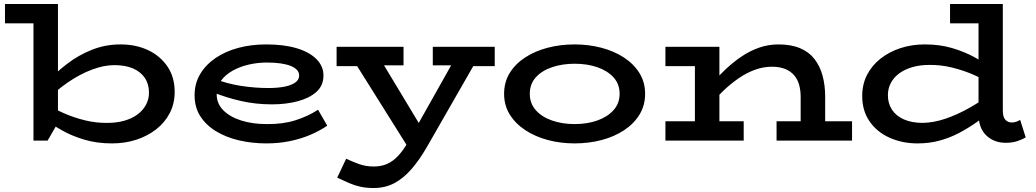

<svg xmlns="http://www.w3.org/2000/svg" viewBox="-20 -706 5202 964"><path d="M5 -589V-686H257V-589ZM585 -483Q662 -483 723 -454.5Q784 -426 820.5 -372.5Q857 -319 857 -245Q857 -186 832.5 -138.5Q808 -91 764.5 -57Q721 -23 664.5 -4.5Q608 14 542 14Q467 14 404.5 -4.5Q342 -23 293 -50.5Q244 -78 206 -104V-188Q246 -162 297.5 -139Q349 -116 406 -102Q463 -88 520 -89Q566 -89 604.5 -100Q643 -111 670.5 -131.5Q698 -152 713 -180Q728 -208 728 -241Q728 -284 707 -315Q686 -346 647.5 -362.5Q609 -379 554 -379Q501 -379 440.5 -356Q380 -333 319.5 -291.5Q259 -250 205 -193V-281Q255 -338 315 -384Q375 -430 442.5 -456.5Q510 -483 585 -483ZM148 0V-686H271V-90L219 0Z M1317 14Q1246 14 1181 -1Q1116 -16 1065.5 -46.5Q1015 -77 986 -122Q957 -167 957 -228Q957 -287 985 -334Q1013 -381 1062 -414.5Q1111 -448 1176 -465.5Q1241 -483 1317 -483Q1405 -483 1469 -464Q1533 -445 1568.5 -409.5Q1604 -374 1604 -327Q1604 -276 1568.5 -244.5Q1533 -213 1474.5 -197.5Q1416 -182 1345 -182Q1264 -182 1189.5 -199Q1115 -216 1046 -244V-314Q1121 -285 1191.5 -274.5Q1262 -264 1327 -264Q1372 -264 1406.5 -270.5Q1441 -277 1461.5 -291Q1482 -305 1482 -327Q1482 -358 1439.5 -375Q1397 -392 1320 -392Q1273 -392 1228 -381.5Q1183 -371 1147 -350.5Q1111 -330 1089.5 -300.5Q1068 -271 1068 -232Q1068 -186 1101 -152.5Q1134 -119 1191 -101Q1248 -83 1319 -83Q1400 -82 1463 -102Q1526 -122 1577 -155L1623 -75Q1585 -49 1538 -29Q1491 -9 1435.5 2.5Q1380 14 1317 14Z M1856 238Q1819 238 1789.5 231.5Q1760 225 1732.5 213Q1705 201 1673 186L1718 91Q1750 106 1783.5 118Q1817 130 1857 130Q1894 130 1923.5 117Q1953 104 1978.5 77Q2004 50 2028 8L2288 -454H2402L2124 31Q2086 97 2046 143Q2006 189 1960 213.5Q1914 238 1856 238ZM2046 61 1733 -438H1872L2125 -18ZM1670 -374V-471H2006V-378H1831L1824 -374ZM2153 -378V-471H2464V-374H2318L2308 -378Z M2865 14Q2794 14 2730.5 -3Q2667 -20 2617.5 -52.5Q2568 -85 2539.5 -131Q2511 -177 2511 -235Q2511 -294 2539.5 -340Q2568 -386 2617.5 -418Q2667 -450 2730.5 -466.5Q2794 -483 2865 -483Q2935 -483 2998.5 -466.5Q3062 -450 3111.5 -418Q3161 -386 3190 -340Q3219 -294 3219 -235Q3219 -177 3191 -131Q3163 -85 3114 -52.5Q3065 -20 3001 -3Q2937 14 2865 14ZM2865 -83Q2928 -83 2979 -101Q3030 -119 3060.5 -153Q3091 -187 3091 -235Q3091 -284 3060.5 -317.5Q3030 -351 2979 -368.5Q2928 -386 2865 -386Q2803 -386 2751.5 -368.5Q2700 -351 2670 -317.5Q2640 -284 2640 -235Q2640 -187 2670 -153Q2700 -119 2751.5 -101Q2803 -83 2865 -83Z M4000 0V-220Q4000 -250 3993 -277.5Q3986 -305 3969 -326Q3952 -347 3924 -359Q3896 -371 3855 -371Q3811 -371 3768.5 -355Q3726 -339 3686.5 -311.5Q3647 -284 3612 -250.5Q3577 -217 3548 -182V-280Q3583 -320 3621.5 -356.5Q3660 -393 3702 -421.5Q3744 -450 3790.5 -466.5Q3837 -483 3889 -483Q3952 -483 3997 -464Q4042 -445 4069.5 -409.5Q4097 -374 4110 -326Q4123 -278 4123 -222V0ZM3321 0V-97H3714V0ZM3469 0V-471H3592V0ZM3321 -374V-471H3564V-374ZM3879 0V-97H4258V0Z M4587 14Q4510 14 4446.5 -14.5Q4383 -43 4346 -96.5Q4309 -150 4309 -224Q4309 -283 4333.5 -330.5Q4358 -378 4401.5 -412Q4445 -446 4501.5 -464.5Q4558 -483 4623 -483Q4699 -483 4761 -464.5Q4823 -446 4872.5 -419Q4922 -392 4958 -366V-281Q4920 -308 4868.5 -330.5Q4817 -353 4759.5 -367Q4702 -381 4645 -380Q4599 -380 4561 -369Q4523 -358 4495.5 -338Q4468 -318 4453 -290Q4438 -262 4438 -228Q4438 -186 4459 -154.5Q4480 -123 4519.5 -106Q4559 -89 4613 -89Q4668 -90 4727 -110Q4786 -130 4845.5 -163.5Q4905 -197 4961 -238V-150Q4923 -120 4881.5 -91Q4840 -62 4794.5 -38Q4749 -14 4697.5 0Q4646 14 4587 14ZM5029 11Q4971 11 4932 -26Q4893 -63 4893 -135V-686H5015V-151Q5015 -118 5028 -104.5Q5041 -91 5059 -91Q5072 -91 5083 -95Q5094 -99 5102 -104L5130 -16Q5113 -6 5088 2.5Q5063 11 5029 11ZM4750 -589V-686H4998V-589Z"/></svg>

Font: BioRhyme SemiExpanded SemiBold
Style: Regular
Weight: 600
Width: 6
Designer: Aoife Mooney
Foundry: Aoife Mooney Type
Version: Version 1.600;gftools[0.9.33]